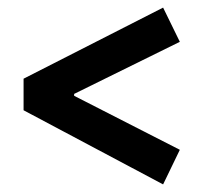

<svg xmlns="http://www.w3.org/2000/svg" viewBox="-20 -559 535 505"><path d="M409 -539 42 -352V-269L409 -74L453 -165L175 -307V-312L453 -449Z"/></svg>

Font: Podkova
Style: Bold
Weight: 700
Designer: Ilya Yudin
Foundry: Cyreal (www.cyreal.org)
Version: Version 2.102; ttfautohint (v1.8.1.43-b0c9)